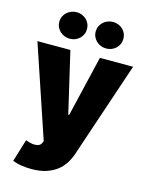

<svg xmlns="http://www.w3.org/2000/svg" viewBox="-141 -860 887 1151"><g transform="rotate(15 302.5 -284.5)"><path d="M5.7 -545.5H210.2L298.3 -167.6H304L393.5 -545.5H599.4L400.6 45.5Q389.6 79.2 371.1 108.3Q352.6 137.4 324.8 158.7Q296.9 180 258.5 192.3Q220.2 204.5 169 204.5Q99.8 204.5 51.1 185.4L93.8 46.2Q109.7 51.8 123.9 55Q138.1 58.2 150.2 58.2Q166.2 58.2 176.8 52.6Q187.5 46.9 193.2 34.1L197.4 24.1ZM328.1 -691.8Q328.1 -709.5 335 -724.6Q342 -739.7 353.9 -750.7Q365.8 -761.7 381.6 -767.9Q397.4 -774.1 414.8 -774.1Q432.2 -774.1 447.6 -767.9Q463.1 -761.7 474.8 -750.7Q486.5 -739.7 493.3 -724.6Q500 -709.5 500 -691.8Q500 -674 493.3 -658.9Q486.5 -643.8 474.8 -632.8Q463.1 -621.8 447.6 -615.6Q432.2 -609.4 414.8 -609.4Q397.4 -609.4 381.6 -615.6Q365.8 -621.8 353.9 -632.8Q342 -643.8 335 -658.9Q328.1 -674 328.1 -691.8ZM188.9 -774.1Q206.3 -774.1 221.8 -767.9Q237.2 -761.7 248.9 -750.7Q260.7 -739.7 267.4 -724.6Q274.1 -709.5 274.1 -691.8Q274.1 -674 267.4 -658.9Q260.7 -643.8 248.9 -632.8Q237.2 -621.8 221.8 -615.6Q206.3 -609.4 188.9 -609.4Q171.5 -609.4 155.7 -615.6Q139.9 -621.8 128 -632.8Q116.1 -643.8 109.2 -658.9Q102.3 -674 102.3 -691.8Q102.3 -709.5 109.2 -724.6Q116.1 -739.7 128 -750.7Q139.9 -761.7 155.7 -767.9Q171.5 -774.1 188.9 -774.1Z"/></g></svg>

Font: Inter P Black
Style: Regular
Weight: 900
Designer: Rasmus Andersson
Foundry: rsms
Version: Version 3.018;git-588b23468